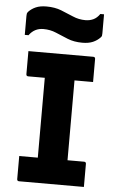

<svg xmlns="http://www.w3.org/2000/svg" viewBox="-62 -989 624 1030"><g transform="rotate(5 250.0 -473.5)"><path d="M430 0H81Q70 0 70 -11V-135H170V-565H81Q70 -565 70 -576V-700H419Q430 -700 430 -689V-565H330V-135H419Q430 -135 430 -124ZM360 -892Q383 -892 402.5 -901Q422 -910 437 -932H457V-830Q457 -821 456 -816.5Q455 -812 450 -807Q434 -790 411 -780Q388 -770 354 -770Q309 -770 274.5 -784Q240 -798 208.5 -811.5Q177 -825 140 -825Q92 -825 63 -785H43V-887Q43 -895 44 -899.5Q45 -904 50 -910Q66 -927 89 -937Q112 -947 146 -947Q191 -947 225.5 -933.5Q260 -920 292 -906Q324 -892 360 -892Z"/></g></svg>

Font: Recursive Sn Lnr St XBd
Style: Regular
Weight: 800
Version: Version 1.079;hotconv 1.0.112;makeotfexe 2.5.65598; ttfautoh